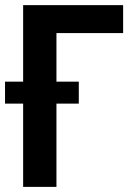

<svg xmlns="http://www.w3.org/2000/svg" viewBox="-26 -731 536 751"><path d="M455.6 -710.9V-601.6H194.8V0H64.5V-710.9ZM282.2 -411.6V-325.7H-6.3V-411.6Z"/></svg>

Font: Roboto Condensed SemiBold
Style: Regular
Weight: 600
Designer: Christian Robertson
Foundry: Google
Version: Version 3.008; 2023